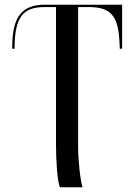

<svg xmlns="http://www.w3.org/2000/svg" viewBox="-20 -556 559 816"><path d="M235 240H331C321 214 312 119 312 70V-526H356C452 -526 483 -489 488 -373L489 -349H499V-536H170C73 -536 32 -484 32 -357V-349H42C42 -480 75 -526 169 -526H218V58C218 120 223 215 235 240Z"/></svg>

Font: Noto Serif Display
Style: Regular
Weight: 400
Designer: Monotype Design Team
Foundry: Monotype Imaging Inc.
Version: Version 2.009